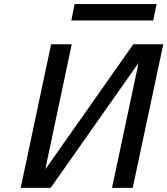

<svg xmlns="http://www.w3.org/2000/svg" viewBox="-20 -909 810 929"><path d="M80.1 0 227.1 -693.8 228 -694.8H327.1L206.1 -123L200.2 -90.8L625 -694.8H770L622.1 0H522L644 -574.2L649.9 -604L225.1 0ZM325.2 -810.1 340.8 -889.2H737.8L721.2 -810.1Z"/></svg>

Font: CMU Bright
Style: SemiBoldOblique
Weight: 600
Italic angle: -12°
Version: Version 0.7.0